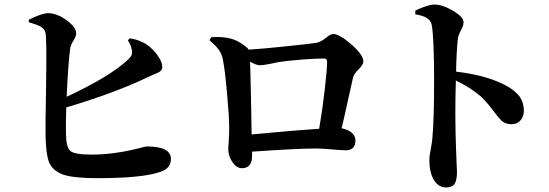

<svg xmlns="http://www.w3.org/2000/svg" viewBox="-20 -792 2420 847"><path d="M410 -6Q307 -6 261 -21Q213 -37 196 -77Q183 -111 181 -190Q180 -242 183 -391Q187 -631 180 -650Q176 -665 157 -676Q142 -684 107 -694V-705Q165 -734 193 -734Q233 -733 275 -702Q316 -671 316 -645Q316 -632 304.5 -613.5Q293 -595 290 -581Q281 -517 274 -365Q467 -455 547 -531Q558 -542 561 -551Q564 -560 561 -575Q556 -596 544 -614L553 -623Q599 -616 632 -592Q661 -570 679 -542Q696 -516 696 -497Q696 -484 685 -476Q678 -471 655 -462Q641 -456 633 -452Q490 -383 272 -318Q272 -315 272 -308Q270 -226 271 -201Q272 -141 291 -125.5Q310 -110 385 -110Q484 -110 597 -139Q622 -146 627 -146Q734 -146 734 -91Q734 -49 688 -34Q609 -6 410 -6Z M1047 -50Q1024 -50 1005.5 -76.5Q987 -103 987 -135Q987 -145 989 -171Q992 -211 991 -231Q991 -276 982 -375Q973 -481 963 -530Q958 -555 945 -573Q934 -588 904 -615L912 -628Q961 -631 993 -623Q1034 -613 1068 -583Q1075 -578 1077 -573Q1141 -577 1245 -588Q1342 -598 1374 -603Q1395 -606 1419 -626Q1438 -642 1450 -642Q1477 -642 1529 -597Q1583 -550 1583 -521Q1583 -507 1562 -486Q1540 -465 1537 -448Q1528 -406 1500 -282Q1491 -245 1487 -226Q1513 -221 1530 -208Q1548 -193 1548 -173Q1548 -129 1505 -129Q1491 -129 1455 -132Q1402 -137 1373 -137Q1294 -137 1092 -123V-104Q1092 -50 1047 -50ZM1090 -199Q1278 -217 1388 -224Q1402 -305 1412.5 -395.5Q1423 -486 1423 -519Q1423 -534 1410 -534Q1374 -534 1309.5 -529Q1245 -524 1208 -518Q1197 -516 1175 -511Q1140 -504 1128 -504Q1110 -504 1083 -520Q1085 -474 1088 -319Q1089 -228 1090 -199Z M1948 35Q1913 35 1893 0Q1874 -33 1874 -88Q1874 -103 1880 -132Q1885 -160 1887 -178Q1895 -260 1895 -436Q1895 -619 1885 -680Q1881 -702 1861 -714Q1845 -723 1812 -729V-745Q1814 -746 1818 -748Q1870 -772 1896 -772Q1932 -772 1978.5 -744.5Q2025 -717 2025 -694Q2025 -680 2014 -659Q2002 -638 2000 -621Q1994 -574 1992 -476Q2137 -459 2224 -408Q2257 -387 2273 -365Q2291 -339 2291 -303Q2291 -279 2277 -262Q2262 -244 2237 -244Q2212 -244 2194 -258Q2183 -268 2161 -297Q2129 -340 2103 -365Q2057 -405 1991 -437Q1986 -284 1992 -130Q1993 -110 1994 -78Q1996 -43 1996 -35Q1996 3 1985.5 19Q1975 35 1948 35Z"/></svg>

Font: GenRyuMin TW B
Style: Regular
Weight: 700
Version: Version 1.501;PS 1;hotconv 16.6.51;makeotf.lib2.5.65220